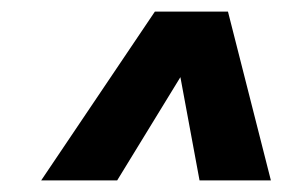

<svg xmlns="http://www.w3.org/2000/svg" viewBox="-20 -769 487 331"><path d="M51 -458 247 -749H373L447 -458H324L291 -636L182 -458Z"/></svg>

Font: Saira Semi Condensed ExtraBold
Style: Italic
Weight: 800
Width: 4
Italic angle: -12°
Designer: Hector Gatti with collaboration of the Omnibus-Type team
Foundry: Omnibus-Type
Version: Version 1.001; ttfautohint (v1.8)